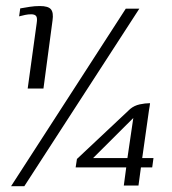

<svg xmlns="http://www.w3.org/2000/svg" viewBox="-20 -554 581 649"><path d="M73.6 -254.8 104 -475.5Q106.8 -493.2 102.3 -499.5Q97.8 -505.7 85.3 -505.7Q75.5 -505.7 65.1 -503.6Q54.7 -501.5 44.6 -498.7L48.4 -525.6Q64.2 -528.4 80.7 -531Q97.2 -533.6 114.8 -533.6Q143.2 -533.6 152.3 -522.4Q161.4 -511.1 157.6 -485.2L126.9 -254.8ZM450.9 -524.6 62.2 75.4H17.4L405.1 -524.6ZM398.5 73.1 406.7 11.8H235.7L240.1 -16.7L420.1 -185.8Q433.8 -197.1 452.2 -201.2Q470.7 -205.2 487.2 -205.2Q486.9 -204 485.9 -195.3Q484.9 -186.6 483.6 -181.5L460.7 -19.7H498.8L494.5 11.8H456.4L448.1 73.1ZM294.7 -19.7H410.7L430.6 -155.2Z"/></svg>

Font: Genos Thin
Style: Italic
Weight: 100
Italic angle: -8°
Designer: Robert E. Leuschke
Foundry: Robert E. Leuschke
Version: Version 1.010